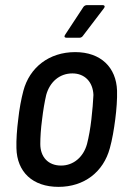

<svg xmlns="http://www.w3.org/2000/svg" viewBox="-20 -720 499 748"><path d="M239 -573H290C294 -573 299 -575 302 -579L385 -688C390 -694 388 -700 380 -700H318C313 -700 308 -697 305 -693L234 -585C229 -578 231 -573 239 -573ZM208 8C308 8 383 -50 408 -143C417 -175 424 -216 429 -255C434 -293 437 -335 436 -367C433 -457 373 -517 273 -517C171 -517 95 -457 71 -366C63 -336 55 -294 51 -255C46 -217 43 -174 44 -143C46 -50 107 8 208 8ZM218 -75C168 -75 137 -108 137 -159C137 -185 139 -218 144 -255C148 -290 154 -324 160 -350C174 -401 212 -434 262 -434C310 -434 342 -401 344 -350C343 -324 340 -291 336 -255C332 -220 326 -186 319 -159C305 -108 266 -75 218 -75Z"/></svg>

Font: Barlow Semi Condensed Medium
Style: Italic
Weight: 500
Width: 4
Italic angle: -7°
Designer: Jeremy Tribby
Foundry: Tribby Type
Version: Version 1.422;hotconv 1.0.109;makeotfexe 2.5.65596